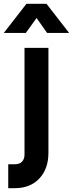

<svg xmlns="http://www.w3.org/2000/svg" viewBox="-69 -800 381 1003"><path d="M-49 -628 69 -780H174L292 -628H177L122 -706L66 -628ZM-26 183V58H9Q33 58 46 44.5Q59 31 59 8V-550H184V-2Q184 82 136.5 132.5Q89 183 9 183Z"/></svg>

Font: Mohave Bold
Style: Regular
Weight: 700
Designer: Gumpita Rahayu
Foundry: Tokotype
Version: Version 2.002;PS 002.002;hotconv 1.0.88;makeotf.lib2.5.64775